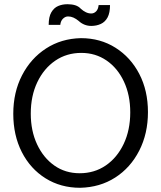

<svg xmlns="http://www.w3.org/2000/svg" viewBox="-20 -877 765 911"><path d="M360 14Q268 14 196 -31Q124 -76 83.5 -155.5Q43 -235 43 -337Q43 -439 84.5 -519.5Q126 -600 198.5 -647Q271 -694 364 -696Q456 -696 528 -650.5Q600 -605 641 -526Q682 -447 682 -345Q682 -243 640.5 -162Q599 -81 526.5 -34.5Q454 12 360 14ZM358 -55Q428 -55 482 -92Q536 -129 567 -194.5Q598 -260 598 -344Q598 -426 568 -490Q538 -554 485.5 -590Q433 -626 366 -626Q296 -626 242 -589Q188 -552 157 -487Q126 -422 126 -338Q126 -256 156 -192Q186 -128 238 -91.5Q290 -55 358 -55ZM448 -853Q446 -833 436 -823Q426 -813 413 -813Q400 -813 387.5 -819Q375 -825 364 -835Q353 -847 337 -852Q321 -857 300 -857Q276 -857 256 -848.5Q236 -840 223.5 -818.5Q211 -797 211 -759H266Q268 -778 279 -788.5Q290 -799 303 -799Q316 -799 328.5 -793.5Q341 -788 354 -777Q366 -766 381 -760Q396 -754 413 -754Q438 -754 458.5 -763.5Q479 -773 490.5 -794.5Q502 -816 502 -853Z"/></svg>

Font: Catamaran
Style: Regular
Weight: 400
Designer: Pria Ravichandran
Version: Version 2.000